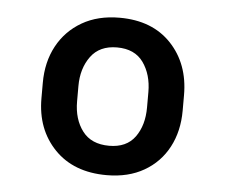

<svg xmlns="http://www.w3.org/2000/svg" viewBox="-38 -764 548 467"><g transform="rotate(5 236.5 -530.0)"><path d="M63.9 -509.9V-547.6Q63.9 -598.4 85 -637.6Q106.2 -676.8 144.9 -699.2Q183.6 -721.6 236.5 -721.6Q316.4 -721.6 362.6 -672.8Q408.7 -623.9 408.7 -547.6V-509.9Q408.7 -459.5 388.1 -420.6Q367.5 -381.7 329.2 -359.6Q290.8 -337.4 237.9 -337.4Q157.3 -337.4 110.6 -385.8Q63.9 -434.3 63.9 -509.9ZM321.7 -509.9V-547.6Q321.7 -590.2 300.8 -619.7Q279.8 -649.1 236.5 -649.1Q193.9 -649.1 172.4 -619.7Q150.9 -590.2 150.9 -547.6V-509.9Q150.9 -466.3 172.6 -437.7Q194.2 -409.1 237.9 -409.1Q280.2 -409.1 301 -437.7Q321.7 -466.3 321.7 -509.9Z"/></g></svg>

Font: DeltaSans SemiBold
Style: Regular
Weight: 600
Designer: Rasmus Andersson
Foundry: rsms
Version: Version 3.012